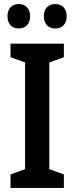

<svg xmlns="http://www.w3.org/2000/svg" viewBox="-20 -930 368 950"><path d="M17 -850C17 -810 41 -789 73 -789C105 -789 129 -810 129 -850C129 -889 105 -910 73 -910C41 -910 17 -890 17 -850ZM197 -850C197 -810 221 -789 254 -789C286 -789 310 -810 310 -850C310 -889 286 -910 254 -910C221 -910 197 -890 197 -850ZM296 0V-67L224 -93V-621L296 -647V-714H32V-647L104 -621V-93L32 -67V0Z"/></svg>

Font: Noto Sans Thai Cond SemBd
Style: Regular
Weight: 600
Width: 3
Designer: Monotype Design Team
Foundry: Monotype Imaging Inc.
Version: Version 2.002